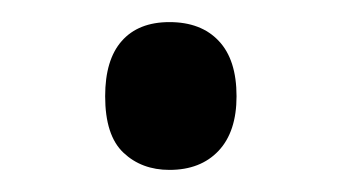

<svg xmlns="http://www.w3.org/2000/svg" viewBox="-20 -138 306 172"><path d="M74.2 -51.8Q74.2 -84.5 89.1 -101.3Q104 -118.2 131.8 -118.2Q160.2 -118.2 176 -101.3Q191.9 -84.5 191.9 -51.8Q191.9 -20 175.8 -2.9Q159.7 14.2 131.8 14.2Q106.9 14.2 90.6 -1.2Q74.2 -16.6 74.2 -51.8Z"/></svg>

Font: f01206874
Style: Regular
Weight: 400
Foundry: Ascender Corporation
Version: Version 1.10